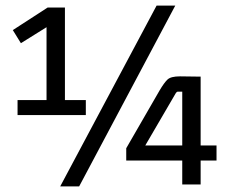

<svg xmlns="http://www.w3.org/2000/svg" viewBox="-20 -662 834 689"><path d="M700 0H634V-90L638 -86H433V-130L553 -338Q569 -365 581 -376.5Q593 -388 626 -388L700 -387V-136L696 -140H757V-86H696L700 -90ZM611 -328 499 -136 494 -140H638L634 -136V-333H618Q614 -333 611 -328ZM288 -303V-249H43V-303ZM26 -554 151 -635H213V-249H147V-575L156 -570L55 -507ZM542 -642H609L264 7H196Z"/></svg>

Font: Gemunu Libre ExtraLight
Style: Regular
Weight: 400
Version: Version 1.100